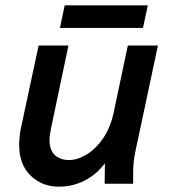

<svg xmlns="http://www.w3.org/2000/svg" viewBox="-20 -690 643 721"><path d="M52 -146Q52 -175 58 -206L125 -519H237L171 -205Q169 -194 167.5 -184Q166 -174 166 -164Q166 -126 186 -107.5Q206 -89 240 -89Q271 -89 305.5 -110Q340 -131 367.5 -171Q395 -211 407 -268L460 -519H573L489 -124Q484 -101 482 -81.5Q480 -62 480 -39V0H373L374 -77Q343 -35 298 -12Q253 11 201 11Q138 11 95 -30.5Q52 -72 52 -146ZM205 -585 223 -670H535L517 -585Z"/></svg>

Font: Radio Canada Medium
Style: Italic
Weight: 500
Italic angle: -12°
Designer: Charles Daoud, Etienne Aubert Bonn, Alexandre Saumier Demers, Jacques Le Bailly
Foundry: Radio-Canada
Version: Version 2.104; ttfautohint (v1.8.4.7-5d5b);gftools[0.9.28.de